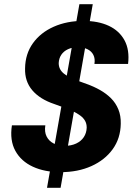

<svg xmlns="http://www.w3.org/2000/svg" viewBox="-20 -812 652 919"><path d="M205 87 360 -792H424L270 87ZM271 12Q194 12 137.5 -14Q81 -40 53.5 -90Q26 -140 37 -212H197Q192 -181 203 -159Q214 -137 236.5 -125.5Q259 -114 290 -114Q321 -114 344.5 -125Q368 -136 381 -155.5Q394 -175 395 -201Q395 -220 387 -234Q379 -248 364 -259Q349 -270 329.5 -279.5Q310 -289 287 -297Q264 -305 240 -314Q171 -337 134.5 -380Q98 -423 100 -485Q101 -554 137.5 -605Q174 -656 237 -684Q300 -712 379 -712Q450 -712 500.5 -688.5Q551 -665 576 -619Q601 -573 593 -506H432Q436 -531 427 -549Q418 -567 398.5 -576.5Q379 -586 353 -586Q326 -586 305.5 -576.5Q285 -567 273.5 -550Q262 -533 261 -510Q261 -494 267.5 -481.5Q274 -469 286 -459.5Q298 -450 315 -441.5Q332 -433 352.5 -425.5Q373 -418 395 -410Q429 -398 459 -381Q489 -364 511.5 -341.5Q534 -319 546.5 -288.5Q559 -258 558 -220Q557 -150 519.5 -98Q482 -46 417.5 -17Q353 12 271 12Z"/></svg>

Font: DM Sans 18pt Black
Style: Italic
Weight: 900
Italic angle: -10°
Designer: Colophon Foundry, Jonny Pinhorn
Foundry: Colophon Foundry
Version: Version 4.004;gftools[0.9.30]